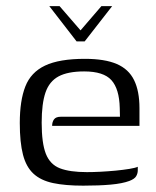

<svg xmlns="http://www.w3.org/2000/svg" viewBox="-20 -594 505 621"><path d="M139.5 -574.1H172.7L240.5 -495.8L307.9 -574.1H342.7L253.8 -460H227.8ZM249.1 6.5Q191.1 6.5 151.6 -1.9Q112.1 -10.3 88.3 -32.2Q64.5 -54.2 54.3 -93.8Q44 -133.4 44 -196.1Q44 -268.5 61.9 -314.2Q79.7 -360 125.7 -381.9Q171.7 -403.7 254.5 -403.7Q318.7 -403.7 357.5 -387.1Q396.2 -370.5 413.6 -335Q431.1 -299.5 431.1 -244.1V-187H148.6Q148.6 -199.4 154.7 -207.9Q160.8 -216.4 176.7 -216.4H368L367.3 -245Q365.8 -306.6 340.3 -334.8Q314.9 -363 252.2 -363Q199.5 -363 169.4 -346.9Q139.4 -330.7 127.1 -294.7Q114.8 -258.7 114.8 -197.2Q114.8 -131 128.3 -96.6Q141.9 -62.1 173.7 -49.7Q205.6 -37.3 261.2 -37.3Q280.2 -37.3 304.7 -38.5Q329.3 -39.8 353.9 -42.1Q378.5 -44.5 398.2 -47.7Q417.9 -50.9 425.6 -54.6V-42.8Q425.6 -33.2 420.5 -24.2Q415.4 -15.2 398 -8.6Q375.6 -0.3 338.1 3.1Q300.7 6.5 249.1 6.5Z"/></svg>

Font: Genos Thin
Style: Regular
Weight: 100
Designer: Robert E. Leuschke
Foundry: Robert E. Leuschke
Version: Version 1.010